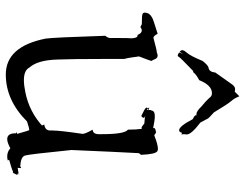

<svg xmlns="http://www.w3.org/2000/svg" viewBox="-114 -738 866 679"><g transform="rotate(90 319.5 -398.0)"><path d="M243 15Q334 15 409 -60Q433 -68 438 -68Q439 -68 440 -67.5Q441 -67 453 -25Q447 -24 447 -23L451 -21V-18Q451 10 472 10Q483 10 504 -1Q516 10 533 10Q540 10 547 8Q543 0 542 0V4Q578 -6 585 -10L589 -11Q590 -11 590 -10L589 -7L598 -25L591 -29Q599 -32 599 -33L594 -31Q589 -29 573 -27L574 -36Q574 -39 573 -39Q571 -39 568 -36Q534 -38 529.5 -53Q525 -68 510 -217Q517 -381 521 -453V-454Q521 -457 527 -463Q525 -515 514 -521Q511 -523 506 -523Q491 -523 458 -510Q448 -517 446 -517V-516Q432 -514 432 -509L433 -506Q405 -512 390 -512Q375 -512 371.5 -504.5Q368 -497 368 -489L369 -483L359 -492L370 -491Q360 -487 360 -483Q360 -482 362.5 -479Q365 -476 390 -464Q396 -469 396 -472Q396 -476 388 -479Q395 -476 416 -475Q428 -465 432 -465Q434 -465 435 -467Q438 -448 438 -417Q454 -406 454 -324V-314Q454 -293 438 -292Q452 -268 453 -257Q441 -176 441 -150V-142Q441 -124 420 -121Q422 -113 425 -113Q427 -113 429 -118Q376 -68 305 -54Q281 -49 263 -49Q228 -49 218 -69Q192 -98 190 -168Q188 -221 188 -327V-404Q184 -416 179 -456Q195 -497 195 -501Q195 -502 194 -502Q193 -502 188 -514Q184 -522 176 -522Q171 -522 165 -519H164Q157 -519 113 -507Q106 -508 99 -522Q46 -506 41 -502L37 -499V-500L28 -491Q24 -482 24 -476Q24 -472 28 -469Q32 -466 65 -466L75 -461Q82 -466 87 -466Q97 -466 103 -451H105Q114 -451 115 -430Q114 -421 114 -390V-353Q112 -343 106 -337Q112 -153 116 -126Q144 15 243 15ZM176 -593Q179 -593 181 -597.5Q183 -602 232 -649L229 -647L235 -648Q242 -658 263 -669Q281 -714 309 -714Q319 -714 324 -707Q337 -692 357 -676Q373 -659 384 -659Q388 -659 391 -661Q387 -660 387 -657Q387 -653 401 -646Q426 -598 440 -598Q447 -598 449 -608L457 -606Q454 -606 454 -614L455 -625Q455 -641 413 -673L400 -697Q400 -701 377 -721Q347 -771 337 -782Q327 -793 320 -811L302 -793H308Q301 -796 295 -796Q286 -796 278.5 -786Q271 -776 236 -726Q234 -704 219 -702Q211 -701 195 -681Q178 -639 165 -624Q157 -615 157 -609Q157 -604 163 -600L170 -612L165 -598Q172 -593 176 -593Z"/></g></svg>

Font: Xiaobo Songti 小帛宋体
Style: Regular
Weight: 400
Version: Version 1.501;March 17, 2024;FontCreator 14.0.0.2814 64-bit